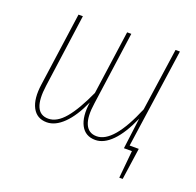

<svg xmlns="http://www.w3.org/2000/svg" viewBox="-117 -643 927 906"><g transform="rotate(20 346.5 -190.5)"><path d="M637.2 -519 565.9 -21H611.8L588.9 138.2H571.8L585 0H544.9L564.9 -155.8Q529.3 -74.2 488 -32.2Q446.8 9.8 403.8 9.8Q353.5 9.8 331.3 -32.2Q309.1 -74.2 319.8 -147.9Q285.2 -70.8 243.9 -30.5Q202.6 9.8 160.2 9.8Q109.9 9.8 87.6 -32.7Q65.4 -75.2 76.2 -149.9L127.9 -519H149.9L99.1 -151.9Q79.1 -8.8 161.1 -8.8Q204.1 -8.8 244.4 -56.6Q284.7 -104.5 327.1 -198.2L372.1 -519H393.1L341.8 -151.9Q331.1 -81.1 347.2 -44.9Q363.3 -8.8 403.8 -8.8Q488.3 -8.8 569.8 -204.1L615.2 -519Z"/></g></svg>

Font: Fira Sans Compressed Thin
Style: Italic
Weight: 100
Width: 3
Italic angle: -8°
Designer: Carrois Corporate & Edenspiekermann AG
Foundry: Carrois Corporate GbR & Edenspiekermann AG
Version: Version 4.203;PS 004.203;hotconv 1.0.88;makeotf.lib2.5.64775